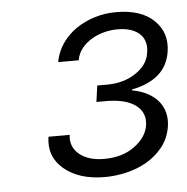

<svg xmlns="http://www.w3.org/2000/svg" viewBox="-40 -845 512 526"><g transform="rotate(-5 215.5 -581.5)"><path d="M83.5 -481.5H142Q137.4 -449.2 162.3 -428.3Q187.1 -407.7 230.5 -407.7Q254.3 -407.7 274.9 -413.4Q295.5 -419 312.5 -431.1Q346.6 -455.3 352.3 -487.6Q355.5 -505.7 350 -519.9Q344.5 -534.1 331.1 -544.2Q317.8 -554.3 297.4 -559.7Q277 -565 250.4 -565H222.7L229 -609.7H255.7Q279.1 -609.7 299 -615.4Q318.9 -621.1 335.2 -632.1Q367.9 -654.1 372.5 -685Q375.7 -701 372.5 -714.5Q369.3 -728 359.9 -737.6Q350.5 -747.2 334.9 -752.7Q319.2 -758.2 297.2 -758.2Q279.8 -758.2 261.2 -753.6Q242.5 -748.9 226.6 -739.5Q210.6 -730.1 199 -715.9Q187.5 -701.7 184.3 -682.9H127.8Q132.8 -710.6 148.3 -733.1Q163.7 -755.7 186.6 -771.7Q209.5 -787.6 238.1 -796.5Q266.7 -805.4 297.9 -805.4Q366.5 -805.4 401.6 -771.3Q437.5 -736.5 429 -684.3Q422.6 -645.6 395.6 -622.5Q368.6 -599.4 322.8 -590.6V-588.1Q346.6 -583.8 364.7 -574.2Q382.8 -564.6 394.4 -550.8Q405.9 -536.9 410.5 -519.2Q415.1 -501.4 411.9 -480.5Q406.6 -448.5 388.1 -425.2Q369.7 -402 343.9 -387.1Q318.2 -372.2 287.8 -365.1Q257.5 -358 228.3 -358Q157.3 -358 116.1 -392.8Q75.3 -427.2 83.5 -481.5Z"/></g></svg>

Font: Inter P Light
Style: Italic
Weight: 300
Italic angle: 9.39999°
Designer: Rasmus Andersson
Foundry: rsms
Version: Version 3.018;git-588b23468